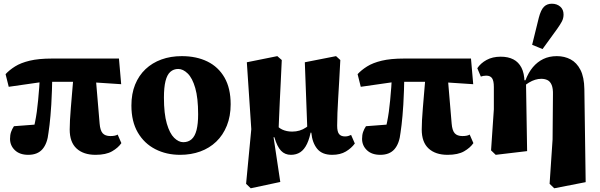

<svg xmlns="http://www.w3.org/2000/svg" viewBox="-20 -818 3228 1033"><path d="M132 15Q86 15 60 -10Q34 -35 34 -71Q34 -92 39.5 -108Q45 -124 55 -139Q79 -141 108 -143Q137 -145 166.5 -147.5Q196 -150 220 -151L159 -117Q164 -139 169 -163.5Q174 -188 178 -216.5Q182 -245 185 -277.5Q188 -310 191 -347.5Q194 -385 196 -429H261Q261 -376 259.5 -333Q258 -290 256 -256Q254 -222 251.5 -195Q249 -168 246.5 -146Q244 -124 241 -105Q235 -46 208.5 -15.5Q182 15 132 15ZM27 -351 10 -419Q30 -441 61 -460.5Q92 -480 140 -491.5Q188 -503 260 -503H620L632 -365L435 -378H215ZM494 15Q429 15 392 -19Q355 -53 355 -121Q355 -144 356.5 -172Q358 -200 361 -236.5Q364 -273 368 -320Q372 -367 377 -426H493L516 -153Q519 -116 532.5 -101Q546 -86 574 -86Q587 -86 597 -88Q607 -90 613 -94L633 -48Q616 -23 583 -4Q550 15 494 15Z M949 15Q875 15 815.5 -15.5Q756 -46 721.5 -105Q687 -164 687 -250Q687 -314 707 -363Q727 -412 763 -446Q799 -480 848.5 -498Q898 -516 958 -516Q1037 -516 1096 -487Q1155 -458 1188 -400.5Q1221 -343 1221 -257Q1221 -193 1200.5 -142Q1180 -91 1143.5 -56Q1107 -21 1057.5 -3Q1008 15 949 15ZM966 -53Q993 -53 1011 -69Q1029 -85 1037.5 -118.5Q1046 -152 1046 -203Q1046 -291 1030.5 -344.5Q1015 -398 990 -422.5Q965 -447 939 -447Q914 -447 896.5 -431.5Q879 -416 870.5 -382Q862 -348 862 -293Q862 -206 877.5 -153Q893 -100 917 -76.5Q941 -53 966 -53Z M1304 171 1332 -123 1308 -483 1472 -516 1496 -495Q1493 -431 1490.5 -377Q1488 -323 1485.5 -276Q1483 -229 1481.5 -185.5Q1480 -142 1478 -99L1451 -85L1488 161L1329 195ZM1767 15Q1713 15 1686.5 -17.5Q1660 -50 1655 -104L1634 -107L1620 -483L1788 -516L1811 -495Q1808 -434 1805 -383Q1802 -332 1799.5 -289.5Q1797 -247 1795.5 -211Q1794 -175 1794 -142Q1794 -109 1804.5 -96.5Q1815 -84 1836 -84Q1847 -84 1854.5 -86.5Q1862 -89 1869 -92L1889 -46Q1871 -21 1841 -3Q1811 15 1767 15ZM1545 15Q1513 15 1492 -7Q1471 -29 1456 -80L1438 -78L1457 -157Q1475 -132 1498.5 -121Q1522 -110 1552 -110Q1573 -110 1591.5 -115.5Q1610 -121 1627 -132.5Q1644 -144 1658 -163L1668 -125H1655Q1647 -76 1632 -44.5Q1617 -13 1595.5 1Q1574 15 1545 15Z M2026 15Q1980 15 1954 -10Q1928 -35 1928 -71Q1928 -92 1933.5 -108Q1939 -124 1949 -139Q1973 -141 2002 -143Q2031 -145 2060.5 -147.5Q2090 -150 2114 -151L2053 -117Q2058 -139 2063 -163.5Q2068 -188 2072 -216.5Q2076 -245 2079 -277.5Q2082 -310 2085 -347.5Q2088 -385 2090 -429H2155Q2155 -376 2153.5 -333Q2152 -290 2150 -256Q2148 -222 2145.5 -195Q2143 -168 2140.5 -146Q2138 -124 2135 -105Q2129 -46 2102.5 -15.5Q2076 15 2026 15ZM1921 -351 1904 -419Q1924 -441 1955 -460.5Q1986 -480 2034 -491.5Q2082 -503 2154 -503H2514L2526 -365L2329 -378H2109ZM2388 15Q2323 15 2286 -19Q2249 -53 2249 -121Q2249 -144 2250.5 -172Q2252 -200 2255 -236.5Q2258 -273 2262 -320Q2266 -367 2271 -426H2387L2410 -153Q2413 -116 2426.5 -101Q2440 -86 2468 -86Q2481 -86 2491 -88Q2501 -90 2507 -94L2527 -48Q2510 -23 2477 -4Q2444 15 2388 15Z M2622 -9 2637 -230V-350Q2637 -383 2627.5 -397Q2618 -411 2596 -411Q2588 -411 2580 -409.5Q2572 -408 2567 -406L2548 -451Q2566 -478 2598 -495.5Q2630 -513 2674 -513Q2714 -513 2742 -498.5Q2770 -484 2785.5 -454Q2801 -424 2802 -377L2810 -376L2816 -5L2647 15ZM2937 171 2953 -68 2955 -308Q2956 -342 2948 -361Q2940 -380 2925.5 -387Q2911 -394 2892 -394Q2876 -394 2859.5 -389Q2843 -384 2825.5 -373.5Q2808 -363 2790 -347L2782 -386H2807Q2823 -428 2847 -456.5Q2871 -485 2903 -500.5Q2935 -516 2976 -516Q3017 -516 3050 -498.5Q3083 -481 3103 -442Q3123 -403 3124 -338L3131 162L2962 195ZM2843 -577 2879 -723Q2890 -765 2906.5 -781.5Q2923 -798 2949 -798Q2976 -798 2994 -782.5Q3012 -767 3012 -740Q3012 -720 3003.5 -703.5Q2995 -687 2978 -663L2899 -554Z"/></svg>

Font: Source Serif 4 ExtraBold
Style: Regular
Weight: 800
Designer: Frank Grießhammer
Foundry: Adobe Systems Incorporated
Version: Version 4.004;hotconv 1.0.116;makeotfexe 2.5.65601